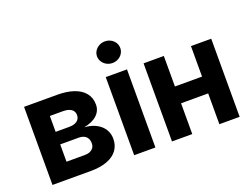

<svg xmlns="http://www.w3.org/2000/svg" viewBox="-112 -986 1604 1225"><g transform="rotate(-20 690.0 -373.5)"><path d="M56.9 -530.3H282Q347.9 -530.3 395.1 -513.7Q442.4 -497.2 467.8 -465Q493.2 -432.7 493.2 -387.4Q493.2 -344.9 461.7 -315.9Q430.3 -286.9 373 -276.5Q419.6 -273.3 453.2 -255.6Q486.9 -237.9 504.7 -209.2Q522.6 -180.4 522.6 -144.8Q522.6 -99.9 498.8 -67.4Q475.1 -34.9 428.9 -17.4Q382.7 0 316.8 0H56.9ZM383.6 -164.3Q383.6 -183.9 375.8 -197.9Q368.1 -211.8 353 -219Q338 -226.2 316.8 -226.2H191.7V-108.8H316.8Q337.5 -108.8 352.6 -115.9Q367.6 -122.9 375.6 -135.2Q383.6 -147.4 383.6 -164.3ZM356.7 -366.2Q356.7 -391.6 336.9 -405.4Q317 -419.3 282 -419.3H191.7V-311.5H285.3Q307.6 -311.5 323.8 -318.3Q340.1 -325.1 348.4 -337.2Q356.7 -349.4 356.7 -366.2Z M611.6 -530.3H755.8V0H611.6ZM604.4 -673.3Q604.4 -693.3 615.2 -710.2Q626.1 -727 644.2 -736.8Q662.3 -746.6 683.4 -746.6Q705 -746.6 723.1 -736.8Q741.2 -727 751.8 -710.2Q762.3 -693.3 762.3 -673.3Q762.3 -653.7 751.8 -636.6Q741.2 -619.5 723.1 -609.7Q705 -599.9 683.4 -599.9Q662.3 -599.9 644.2 -609.7Q626.1 -619.5 615.2 -636.6Q604.4 -653.7 604.4 -673.3Z M1236.6 -209H959V-323.2H1236.6ZM1006 0H868.4V-530.3H1006ZM1327.7 0H1190.1V-530.3H1327.7Z"/></g></svg>

Font: Pretendard GOV Variable
Style: Regular
Weight: 400
Designer: Base glyphs from Inter by Rasmus Andersson; Hangul glyphs from Noto Sans CJK(Source Han Sans) by Jang Soo-young and Kang
Foundry: Kil Hyung-jin
Version: Version 1.307;Glyphs 3.2 (3192)